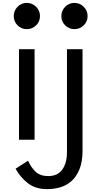

<svg xmlns="http://www.w3.org/2000/svg" viewBox="-20 -965 700 1326"><path d="M75 -853.8Q75 -891.2 101.2 -918.1Q127.5 -945 165 -945Q202.5 -945 229.4 -918.1Q256.2 -891.2 256.2 -853.8Q256.2 -816.2 229.4 -790Q202.5 -763.8 165 -763.8Q127.5 -763.8 101.2 -790Q75 -816.2 75 -853.8ZM403.8 -853.8Q403.8 -891.2 430 -918.1Q456.2 -945 493.8 -945Q531.2 -945 558.1 -918.1Q585 -891.2 585 -853.8Q585 -816.2 558.1 -790Q531.2 -763.8 493.8 -763.8Q456.2 -763.8 430 -790Q403.8 -816.2 403.8 -853.8ZM111.2 -625H218.8V0H111.2ZM173.8 145Q195 192.5 226.9 221.9Q258.8 251.2 315 251.2Q337.5 251.2 360 243.8Q382.5 236.2 400.6 217.5Q418.8 198.8 430.6 166.2Q442.5 133.8 442.5 82.5V-625H550V76.2Q550 151.2 529.4 202.5Q508.8 253.8 475 284.4Q441.2 315 397.5 328.1Q353.8 341.2 306.2 341.2Q226.2 341.2 173.8 301.2Q121.2 261.2 87.5 200Z"/></svg>

Font: Abordage
Style: Regular
Weight: 400
Designer: Ange Degheest & Eugénie Bidaut
Foundry: Velvetyne Type Foundry
Version: Version 1.000;FEAKit 1.0